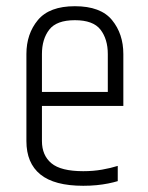

<svg xmlns="http://www.w3.org/2000/svg" viewBox="-20 -593 477 618"><path d="M65 -419Q65 -484 102 -528.5Q139 -573 221 -573Q304 -573 340.5 -528.5Q377 -484 377 -419V-255H327V-419Q327 -467 303.5 -497.5Q280 -528 221 -528Q162 -528 138.5 -497.5Q115 -467 115 -419V-169H65ZM65 -173H115V-139Q115 -93 145.5 -67.5Q176 -42 248 -42Q280 -42 308.5 -47Q337 -52 359 -59V-10Q346 -6 328.5 -2.5Q311 1 291 3Q271 5 248 5Q155 5 110 -31.5Q65 -68 65 -139ZM95 -297H377V-252H95Z"/></svg>

Font: Khand Variable Light
Style: Regular
Weight: 300
Designer: Satya Rajpurohit
Foundry: Indian Type Foundry
Version: Version 3.000